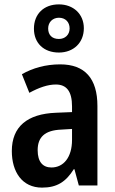

<svg xmlns="http://www.w3.org/2000/svg" viewBox="-20 -847 527 877"><path d="M249 -607C316 -607 363 -652 363 -718C363 -783 315 -827 249 -827C180 -827 135 -783 135 -716C135 -650 180 -607 249 -607ZM249 -669C217 -669 200 -688 200 -717C200 -746 221 -766 249 -766C279 -766 298 -746 298 -717C298 -688 277 -669 249 -669ZM255 -553C188 -553 129 -536 80 -508L114 -423C158 -447 198 -461 235 -461C284 -461 309 -430 309 -361V-335L236 -332C104 -327 34 -268 34 -157C34 -62 81 10 172 10C241 10 281 -17 317 -74H320L340 0H425V-363C425 -488 368 -553 255 -553ZM260 -255 309 -258V-208C309 -128 270 -82 215 -82C176 -82 152 -107 152 -161C152 -220 184 -252 260 -255Z"/></svg>

Font: Noto Sans Khmer Condensed SemiBold
Style: Regular
Weight: 600
Width: 3
Designer: Danh Hong and the Monotype Design Team
Foundry: Monotype Imaging Inc.
Version: Version 2.004